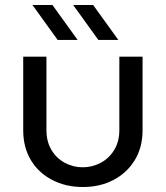

<svg xmlns="http://www.w3.org/2000/svg" viewBox="-20 -737 664 769"><path d="M312 12Q243 12 188.5 -16.5Q134 -45 103.5 -96Q73 -147 73 -215V-510H166V-216Q166 -170 186 -136.5Q206 -103 239.5 -85Q273 -67 311 -67Q350 -67 383.5 -85Q417 -103 437.5 -136.5Q458 -170 458 -216V-510H551V-215Q551 -147 520 -96Q489 -45 435 -16.5Q381 12 312 12ZM374 -577 273 -717H353L454 -577ZM211 -577 110 -717H190L291 -577Z"/></svg>

Font: MuseoModerno Thin
Style: Regular
Weight: 400
Version: Version 1.003